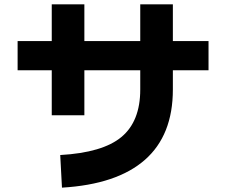

<svg xmlns="http://www.w3.org/2000/svg" viewBox="-20 -807 1040 883"><path d="M265 56 257 -94Q452 -105 538.5 -177Q625 -249 625 -395V-484H368V-277H218V-484H61V-618H218V-787H368V-618H625V-787H775V-618H939V-484H775V-395Q775 -185 646.5 -72Q518 41 265 56Z"/></svg>

Font: Murecho
Style: Bold
Weight: 700
Designer: Neil Summerour
Foundry: Positype
Version: Version 1.010; ttfautohint (v1.8.3)